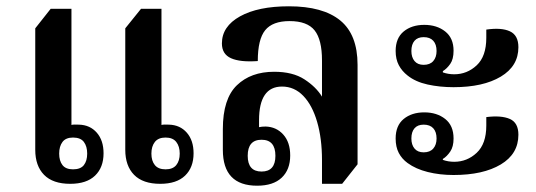

<svg xmlns="http://www.w3.org/2000/svg" viewBox="-20 -580 1703 610"><path d="M203 4Q148 4 120 -24.5Q92 -53 92 -104V-490L141 -552H207V-183Q213 -185 231 -184Q266 -183 287.5 -158.5Q309 -134 309 -93Q309 -48 282 -22Q255 4 203 4ZM489 4Q434 4 406 -24.5Q378 -53 378 -104V-490L428 -552H493V-183Q500 -185 517 -184Q552 -183 573.5 -158.5Q595 -134 595 -93Q595 -48 568 -22Q541 4 489 4ZM212 -42Q236 -42 246.5 -55.5Q257 -69 257 -92Q257 -115 246.5 -129Q236 -143 212 -143Q189 -143 178.5 -129Q168 -115 168 -92Q168 -69 178.5 -55.5Q189 -42 212 -42ZM506 -42Q529 -42 540 -55.5Q551 -69 551 -92Q551 -115 540 -129Q529 -143 506 -143Q483 -143 472 -129Q461 -115 461 -92Q461 -69 472 -55.5Q483 -42 506 -42Z M797 10Q688 10 688 -104V-170Q688 -266 732.5 -309Q777 -352 851 -352Q910 -352 947 -328Q984 -304 1003 -273V-388Q1003 -454 979.5 -483.5Q956 -513 900 -513Q846 -513 822.5 -484Q799 -455 799 -386Q743 -382 714 -395Q685 -408 685 -442Q685 -496 742.5 -528Q800 -560 898 -560Q1006 -560 1061 -515Q1116 -470 1116 -374V-58L1067 4H1003V-71Q1003 -140 987.5 -193Q972 -246 943.5 -275.5Q915 -305 876 -305Q803 -305 803 -198V-176Q807 -177 812.5 -177.5Q818 -178 824 -178Q858 -177 880 -152.5Q902 -128 902 -86Q902 -41 875 -15.5Q848 10 797 10ZM811 -35Q855 -35 855 -85Q855 -136 811 -136Q767 -136 767 -85Q767 -35 811 -35Z M1421 -303Q1377 -303 1338.5 -311.5Q1300 -320 1275 -340Q1257 -354 1247 -373Q1237 -392 1237 -418Q1237 -459 1262.5 -480Q1288 -501 1328 -501Q1368 -501 1394.5 -480Q1421 -459 1421 -419Q1421 -392 1410.5 -377Q1400 -362 1387 -354V-350Q1404 -344 1423 -344Q1464 -344 1494.5 -372.5Q1525 -401 1525 -460V-486Q1573 -493 1600 -480.5Q1627 -468 1627 -430Q1627 -370 1571 -336.5Q1515 -303 1421 -303ZM1326 -374Q1346 -374 1356.5 -386Q1367 -398 1367 -418Q1367 -439 1356.5 -450.5Q1346 -462 1326 -462Q1307 -462 1297 -450.5Q1287 -439 1287 -418Q1287 -398 1297 -386Q1307 -374 1326 -374ZM1421 -24Q1377 -24 1339 -33.5Q1301 -43 1275 -62Q1257 -75 1247 -94Q1237 -113 1237 -140Q1237 -181 1262.5 -202Q1288 -223 1328 -223Q1368 -223 1394.5 -202Q1421 -181 1421 -140Q1421 -114 1410.5 -98.5Q1400 -83 1387 -75V-72Q1404 -66 1423 -66Q1464 -66 1494.5 -94.5Q1525 -123 1525 -181V-208Q1573 -214 1600 -202Q1627 -190 1627 -152Q1627 -91 1571 -57.5Q1515 -24 1421 -24ZM1326 -96Q1346 -96 1356.5 -108Q1367 -120 1367 -140Q1367 -161 1356.5 -172.5Q1346 -184 1326 -184Q1307 -184 1297 -172.5Q1287 -161 1287 -140Q1287 -120 1297 -108Q1307 -96 1326 -96Z"/></svg>

Font: Noto Serif Thai SemiCondensed SemiBold
Style: Regular
Weight: 600
Width: 4
Designer: Monotype Design Team
Foundry: Monotype Imaging Inc.
Version: Version 2.002; ttfautohint (v1.8.4.7-5d5b)